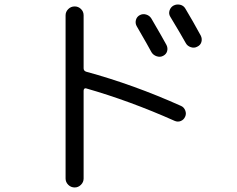

<svg xmlns="http://www.w3.org/2000/svg" viewBox="-20 -785 1040 842"><path d="M643.6 -704.1Q694.3 -617.2 710 -587.9Q716.8 -574.2 712.9 -560.5Q709 -546.9 695.3 -540Q682.6 -533.2 667.5 -538.1Q652.3 -543 644.5 -555.7Q632.8 -578.1 579.1 -670.9Q572.3 -683.6 576.2 -697.8Q580.1 -711.9 593.3 -718.8Q606.4 -725.6 621.1 -721.2Q635.7 -716.8 643.6 -704.1ZM741.2 -760.7Q754.9 -767.6 770 -764.2Q785.2 -760.7 793 -747.1Q824.2 -695.3 860.4 -628.9Q867.2 -615.2 863.3 -601.1Q859.4 -586.9 844.7 -580.1Q832 -573.2 816.9 -578.1Q801.8 -583 794.9 -595.7Q771.5 -637.7 726.6 -711.9Q718.8 -724.6 723.6 -739.3Q728.5 -753.9 741.2 -760.7ZM307.6 37.1Q291 37.1 279.3 25.4Q267.6 13.7 267.6 -2V-717.8Q267.6 -733.4 279.3 -745.1Q291 -756.8 307.6 -756.8Q323.2 -756.8 335 -745.6Q346.7 -734.4 346.7 -717.8V-485.4Q346.7 -474.6 357.4 -470.7Q565.4 -414.1 774.4 -320.3Q787.1 -314.5 792.5 -300.3Q797.9 -286.1 792 -273.4Q786.1 -259.8 772.9 -254.4Q759.8 -249 746.1 -254.9Q548.8 -342.8 357.4 -397.5Q347.7 -399.4 346.7 -387.7V-2Q346.7 13.7 335 25.4Q323.2 37.1 307.6 37.1Z"/></svg>

Font: Rounded-X Mgen+ 2m regular
Style: Regular
Weight: 400
Designer: [Source Han Sans]
Ryoko NISHIZUKA  (kana & ideographs); Paul D. Hunt (Latin, Greek & Cyrillic); Wenlong ZHANG  (bopomofo
Version: Version 1.059.20150602